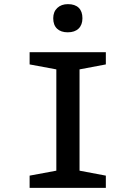

<svg xmlns="http://www.w3.org/2000/svg" viewBox="-20 -907 654 927"><path d="M123 0V-59L252 -83V-572L123 -596V-655H491V-596L364 -572V-83L491 -59V0ZM378 -819Q378 -787 359.5 -769Q341 -751 307 -751Q274 -751 255.5 -768.5Q237 -786 237 -819Q237 -850 256.5 -868.5Q276 -887 308 -887Q342 -887 360 -869.5Q378 -852 378 -819Z"/></svg>

Font: Intel One Mono Medium
Style: Regular
Weight: 500
Monospace: yes
Designer: Fred Shallcrass
Foundry: Frere-Jones Type LLC
Version: Version 1.400;hotconv 1.1.0;makeotfexe 2.6.0;FJTRelease1.4